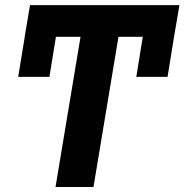

<svg xmlns="http://www.w3.org/2000/svg" viewBox="-20 -748 738 768"><path d="M694.1 -711.9 650.2 -440.4H525.2L569.1 -711.9ZM221.7 -711.9 177.7 -440.4H52.7L97.3 -711.9ZM475 -727.5 353.9 0H202.1L323.2 -727.5ZM697.7 -727.5 676.2 -600.8H78.7L100.2 -727.5Z"/></svg>

Font: Inter Tight
Style: Italic
Weight: 400
Italic angle: -9.39999°
Designer: Rasmus Andersson
Foundry: rsms
Version: Version 3.002